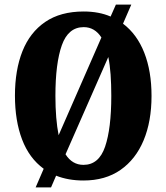

<svg xmlns="http://www.w3.org/2000/svg" viewBox="-20 -775 724 835"><path d="M170 -41Q107 -87 76 -168.5Q45 -250 45 -359Q45 -470 77.5 -552Q110 -634 176.5 -679.5Q243 -725 344 -725Q377 -725 406.5 -719.5Q436 -714 461 -703L484 -755H551L515 -672Q576 -626 607.5 -545.5Q639 -465 639 -358Q639 -247 604.5 -164.5Q570 -82 504 -36Q438 10 343 10Q277 10 224 -11L202 40H135ZM421 -612Q392 -657 344 -657Q277 -657 249 -578.5Q221 -500 221 -358Q221 -308 224.5 -265Q228 -222 235 -187ZM343 -58Q410 -58 437 -137Q464 -216 464 -358Q464 -408 461 -450.5Q458 -493 451 -527L265 -104Q294 -58 343 -58Z"/></svg>

Font: Noto Serif Thai ExtraCondensed Black
Style: Regular
Weight: 900
Width: 2
Designer: Monotype Design Team
Foundry: Monotype Imaging Inc.
Version: Version 2.002; ttfautohint (v1.8.4.7-5d5b)